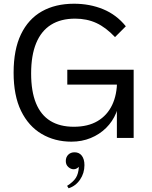

<svg xmlns="http://www.w3.org/2000/svg" viewBox="-20 -740 816 1030"><path d="M607 -286H341V-366H697V0H607ZM622 -233Q622 -180 603 -134Q584 -88 549 -53.5Q514 -19 466.5 0.5Q419 20 363 20Q274 20 203.5 -21.5Q133 -63 93 -145Q53 -227 53 -350Q53 -474 92.5 -556Q132 -638 204.5 -679Q277 -720 377 -720Q462 -720 533.5 -690.5Q605 -661 655 -599L597 -541Q548 -593 497 -616.5Q446 -640 383 -640Q306 -640 253.5 -607Q201 -574 174 -508.5Q147 -443 147 -346Q147 -250 173 -186.5Q199 -123 250 -91.5Q301 -60 376 -60Q452 -60 503.5 -90.5Q555 -121 581.5 -176.5Q608 -232 608 -307ZM340 257Q373 236 387 214Q401 192 403 155Q398 160 391 164Q384 168 375 168Q360 168 346.5 156Q333 144 333 124Q333 103 346 90Q359 77 380 77Q405 77 419 95.5Q433 114 433 146Q433 189 409.5 223.5Q386 258 348 270Z"/></svg>

Font: Moderustic
Style: Regular
Weight: 400
Designer: Tural Alisoy
Foundry: TAFT Foundry
Version: Version 2.120